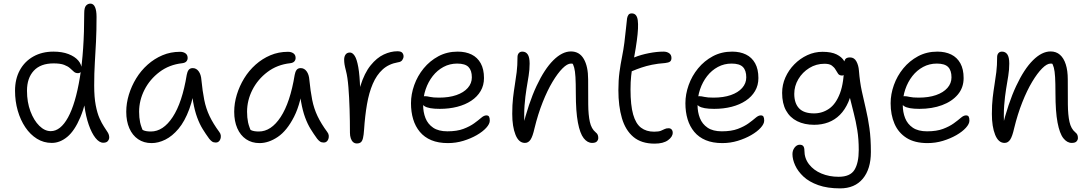

<svg xmlns="http://www.w3.org/2000/svg" viewBox="-20 -780 6014 1060"><path d="M266 9Q221 9 184 -14Q147 -37 120 -77Q93 -117 78 -169Q63 -221 63 -279Q63 -344 89.5 -392.5Q116 -441 164 -468Q212 -495 275 -495Q323 -495 358 -481.5Q393 -468 412 -446Q431 -424 431 -396Q431 -387 425 -381.5Q419 -376 411 -376Q397 -376 388 -384Q379 -392 367 -403Q355 -414 334 -422Q313 -430 276 -430Q204 -430 166.5 -389.5Q129 -349 129 -279Q129 -216 148 -165.5Q167 -115 197 -85.5Q227 -56 260 -56Q314 -56 355.5 -131.5Q397 -207 421 -352.5Q445 -498 445 -707Q445 -738 455 -749Q465 -760 479 -760Q496 -760 504.5 -741Q513 -722 513 -687Q513 -610 510 -550Q507 -490 503.5 -433Q500 -376 500 -308Q500 -243 508.5 -199Q517 -155 529.5 -127Q542 -99 554 -81Q566 -63 574.5 -49.5Q583 -36 583 -21Q583 -11 575.5 -1.5Q568 8 550 8Q528 8 507 -18.5Q486 -45 470 -91Q454 -137 446 -196Q438 -255 441 -319L474 -328Q455 -207 423.5 -132.5Q392 -58 351.5 -24.5Q311 9 266 9Z M817 10Q774 10 742.5 -11.5Q711 -33 694 -72Q677 -111 677 -163Q677 -210 691.5 -257.5Q706 -305 732 -347.5Q758 -390 795 -423Q832 -456 877 -475Q922 -494 974 -494Q992 -494 1004 -485.5Q1016 -477 1016 -460Q1016 -449 1009 -441Q1002 -433 986 -431Q914 -423 860.5 -382.5Q807 -342 777.5 -284Q748 -226 748 -163Q748 -131 753.5 -104.5Q759 -78 779 -36L733 -93Q755 -69 770 -61.5Q785 -54 813 -54Q881 -54 933.5 -134Q986 -214 1011 -367Q1014 -384 1021.5 -394Q1029 -404 1044 -404Q1064 -404 1077 -386Q1090 -368 1092 -338Q1098 -277 1107.5 -229Q1117 -181 1137 -139Q1157 -97 1191 -51Q1198 -42 1199 -32Q1200 -22 1197 -13Q1194 -4 1187.5 1.5Q1181 7 1172 7Q1159 7 1151 1.5Q1143 -4 1135 -14Q1116 -40 1099 -67.5Q1082 -95 1068.5 -131.5Q1055 -168 1046 -219Q1037 -270 1035 -342L1061 -341Q1050 -245 1025 -177.5Q1000 -110 965.5 -69Q931 -28 892.5 -9Q854 10 817 10Z M1413 10Q1370 10 1338.5 -11.5Q1307 -33 1290 -72Q1273 -111 1273 -163Q1273 -210 1287.5 -257.5Q1302 -305 1328 -347.5Q1354 -390 1391 -423Q1428 -456 1473 -475Q1518 -494 1570 -494Q1588 -494 1600 -485.5Q1612 -477 1612 -460Q1612 -449 1605 -441Q1598 -433 1582 -431Q1510 -423 1456.5 -382.5Q1403 -342 1373.5 -284Q1344 -226 1344 -163Q1344 -131 1349.5 -104.5Q1355 -78 1375 -36L1329 -93Q1351 -69 1366 -61.5Q1381 -54 1409 -54Q1477 -54 1529.5 -134Q1582 -214 1607 -367Q1610 -384 1617.5 -394Q1625 -404 1640 -404Q1660 -404 1673 -386Q1686 -368 1688 -338Q1694 -277 1703.5 -229Q1713 -181 1733 -139Q1753 -97 1787 -51Q1794 -42 1795 -32Q1796 -22 1793 -13Q1790 -4 1783.5 1.5Q1777 7 1768 7Q1755 7 1747 1.5Q1739 -4 1731 -14Q1712 -40 1695 -67.5Q1678 -95 1664.5 -131.5Q1651 -168 1642 -219Q1633 -270 1631 -342L1657 -341Q1643 -213 1603.5 -135.5Q1564 -58 1513.5 -24Q1463 10 1413 10Z M1950 12Q1938 12 1929.5 4.5Q1921 -3 1916.5 -16.5Q1912 -30 1912 -47Q1912 -111 1910 -177Q1908 -243 1903.5 -299Q1899 -355 1890 -389Q1884 -412 1882 -425Q1880 -438 1880 -451Q1880 -468 1888 -479Q1896 -490 1912 -490Q1926 -490 1938 -472Q1950 -454 1958 -409.5Q1966 -365 1968.5 -285.5Q1971 -206 1966 -84L1943 -126Q1947 -233 1969.5 -305Q1992 -377 2026 -419Q2060 -461 2098.5 -479Q2137 -497 2174 -497Q2194 -497 2201 -488.5Q2208 -480 2208 -469Q2208 -459 2201 -448.5Q2194 -438 2177 -436Q2126 -427 2092.5 -396.5Q2059 -366 2038 -317Q2017 -268 2006 -204Q1995 -140 1990 -64Q1988 -34 1984 -17.5Q1980 -1 1972 5.5Q1964 12 1950 12Z M2453 10Q2400 10 2361.5 -6Q2323 -22 2298 -52Q2273 -82 2261 -122Q2249 -162 2249 -210Q2249 -260 2267 -310.5Q2285 -361 2319 -402.5Q2353 -444 2400.5 -469.5Q2448 -495 2507 -495Q2551 -495 2583.5 -479Q2616 -463 2634 -430.5Q2652 -398 2652 -349Q2652 -309 2633.5 -277.5Q2615 -246 2582 -224Q2549 -202 2504.5 -190.5Q2460 -179 2408 -179Q2346 -179 2323.5 -194Q2301 -209 2301 -227Q2301 -238 2306.5 -243.5Q2312 -249 2326 -249Q2337 -249 2354 -245Q2371 -241 2404 -241Q2459 -241 2499.5 -255Q2540 -269 2562.5 -294.5Q2585 -320 2585 -353Q2585 -391 2566.5 -410Q2548 -429 2504 -429Q2463 -429 2428.5 -410.5Q2394 -392 2369 -360Q2344 -328 2330 -287Q2316 -246 2316 -201Q2316 -161 2329 -128Q2342 -95 2371.5 -75Q2401 -55 2450 -55Q2503 -55 2538.5 -68.5Q2574 -82 2597.5 -99Q2621 -116 2636.5 -129.5Q2652 -143 2665 -143Q2676 -143 2680 -136Q2684 -129 2684 -114Q2684 -96 2664.5 -74.5Q2645 -53 2612 -34Q2579 -15 2538 -2.5Q2497 10 2453 10Z M3249 9Q3223 9 3202.5 -17Q3182 -43 3170.5 -103.5Q3159 -164 3159 -265Q3159 -321 3157 -354.5Q3155 -388 3150 -406.5Q3145 -425 3137 -436Q3129 -447 3116 -459Q3135 -461 3148 -454.5Q3161 -448 3168 -433.5Q3175 -419 3176 -396Q3164 -416 3155 -422.5Q3146 -429 3132 -429Q3112 -429 3085.5 -402.5Q3059 -376 3030.5 -328.5Q3002 -281 2976 -215.5Q2950 -150 2931 -72Q2921 -27 2909 -9Q2897 9 2878 9Q2844 9 2826 -36Q2808 -81 2808 -151Q2808 -202 2812.5 -240.5Q2817 -279 2822.5 -312.5Q2828 -346 2832.5 -382Q2837 -418 2837 -465Q2837 -478 2844 -486.5Q2851 -495 2864 -495Q2883 -495 2893.5 -479.5Q2904 -464 2904 -429Q2904 -395 2898.5 -361.5Q2893 -328 2886.5 -288.5Q2880 -249 2876 -198.5Q2872 -148 2876 -81L2864 -73Q2898 -211 2942 -305Q2986 -399 3035 -447.5Q3084 -496 3132 -496Q3179 -496 3203 -454.5Q3227 -413 3227 -342Q3227 -262 3227.5 -203.5Q3228 -145 3236.5 -107Q3245 -69 3268 -50Q3277 -43 3280 -35.5Q3283 -28 3283 -18Q3283 -8 3275.5 0.5Q3268 9 3249 9Z M3594 13Q3521 13 3477 -24Q3433 -61 3413.5 -127.5Q3394 -194 3394 -282Q3394 -337 3400 -381.5Q3406 -426 3414 -465.5Q3422 -505 3427 -544Q3433 -593 3436 -623.5Q3439 -654 3442 -679Q3444 -690 3449.5 -698Q3455 -706 3468 -706Q3496 -706 3501 -668Q3506 -630 3496 -557Q3490 -513 3484 -481Q3478 -449 3473 -420.5Q3468 -392 3464.5 -360.5Q3461 -329 3461 -286Q3461 -199 3475.5 -148Q3490 -97 3519 -75Q3548 -53 3591 -53Q3616 -53 3628.5 -58Q3641 -63 3649.5 -67.5Q3658 -72 3671 -72Q3682 -72 3688 -65Q3694 -58 3694 -47Q3694 -25 3668 -6Q3642 13 3594 13ZM3469 -387Q3447 -377 3435.5 -384Q3424 -391 3424 -405Q3424 -423 3434.5 -436.5Q3445 -450 3484 -464Q3519 -478 3562.5 -486.5Q3606 -495 3643 -495Q3662 -495 3674.5 -486Q3687 -477 3687 -460Q3687 -446 3679 -440Q3671 -434 3652 -432Q3611 -429 3579.5 -422.5Q3548 -416 3521.5 -407Q3495 -398 3469 -387Z M3968 10Q3915 10 3876.5 -6Q3838 -22 3813 -52Q3788 -82 3776 -122Q3764 -162 3764 -210Q3764 -260 3782 -310.5Q3800 -361 3834 -402.5Q3868 -444 3915.5 -469.5Q3963 -495 4022 -495Q4066 -495 4098.5 -479Q4131 -463 4149 -430.5Q4167 -398 4167 -349Q4167 -309 4148.5 -277.5Q4130 -246 4097 -224Q4064 -202 4019.5 -190.5Q3975 -179 3923 -179Q3861 -179 3838.5 -194Q3816 -209 3816 -227Q3816 -238 3821.5 -243.5Q3827 -249 3841 -249Q3852 -249 3869 -245Q3886 -241 3919 -241Q3974 -241 4014.5 -255Q4055 -269 4077.5 -294.5Q4100 -320 4100 -353Q4100 -391 4081.5 -410Q4063 -429 4019 -429Q3978 -429 3943.5 -410.5Q3909 -392 3884 -360Q3859 -328 3845 -287Q3831 -246 3831 -201Q3831 -161 3844 -128Q3857 -95 3886.5 -75Q3916 -55 3965 -55Q4018 -55 4053.5 -68.5Q4089 -82 4112.5 -99Q4136 -116 4151.5 -129.5Q4167 -143 4180 -143Q4191 -143 4195 -136Q4199 -129 4199 -114Q4199 -96 4179.5 -74.5Q4160 -53 4127 -34Q4094 -15 4053 -2.5Q4012 10 3968 10Z M4618 260Q4548 260 4497.5 242Q4447 224 4416 195Q4385 166 4370 133Q4355 100 4355 71Q4355 50 4367 34.5Q4379 19 4395 19Q4409 19 4415 27Q4421 35 4421 51Q4421 94 4446.5 127Q4472 160 4515 178Q4558 196 4610 196Q4674 196 4697.5 157.5Q4721 119 4721 48Q4721 -12 4713 -61.5Q4705 -111 4693.5 -155Q4682 -199 4672 -241Q4662 -283 4657 -328L4689 -317Q4682 -259 4663.5 -216.5Q4645 -174 4617 -146Q4589 -118 4553 -104.5Q4517 -91 4475 -91Q4421 -91 4381 -111Q4341 -131 4319.5 -170Q4298 -209 4298 -267Q4298 -312 4316 -352.5Q4334 -393 4365.5 -425Q4397 -457 4437 -475.5Q4477 -494 4521 -494Q4570 -494 4599 -479.5Q4628 -465 4640.5 -443Q4653 -421 4653 -397Q4653 -387 4646 -375Q4639 -363 4629 -363Q4614 -363 4607 -373Q4600 -383 4593 -395.5Q4586 -408 4572.5 -418Q4559 -428 4532 -428Q4486 -428 4448 -404.5Q4410 -381 4387.5 -343Q4365 -305 4365 -262Q4365 -210 4391.5 -182Q4418 -154 4474 -154Q4520 -154 4557.5 -180Q4595 -206 4617.5 -265.5Q4640 -325 4640 -424Q4640 -444 4647 -453.5Q4654 -463 4673 -463Q4696 -463 4708 -441Q4720 -419 4722 -390Q4727 -327 4738 -276.5Q4749 -226 4760.5 -177.5Q4772 -129 4780 -72.5Q4788 -16 4788 59Q4788 153 4743.5 206.5Q4699 260 4618 260Z M5101 10Q5030 10 4985 -18.5Q4940 -47 4918.5 -96.5Q4897 -146 4897 -210Q4897 -260 4915 -310.5Q4933 -361 4967 -402.5Q5001 -444 5048.5 -469.5Q5096 -495 5155 -495Q5199 -495 5231.5 -479Q5264 -463 5282 -430.5Q5300 -398 5300 -349Q5300 -296 5268 -258Q5236 -220 5181 -199.5Q5126 -179 5056 -179Q4994 -179 4971.5 -194Q4949 -209 4949 -227Q4949 -238 4954.5 -243.5Q4960 -249 4974 -249Q4985 -249 5002 -245Q5019 -241 5052 -241Q5107 -241 5147.5 -255Q5188 -269 5210.5 -294.5Q5233 -320 5233 -353Q5233 -391 5214.5 -410Q5196 -429 5152 -429Q5111 -429 5076.5 -410.5Q5042 -392 5017 -360Q4992 -328 4978 -287Q4964 -246 4964 -201Q4964 -161 4977 -128Q4990 -95 5019.5 -75Q5049 -55 5098 -55Q5151 -55 5186.5 -68.5Q5222 -82 5245.5 -99Q5269 -116 5284.5 -129.5Q5300 -143 5313 -143Q5324 -143 5328 -136Q5332 -129 5332 -114Q5332 -96 5312.5 -74.5Q5293 -53 5260 -34Q5227 -15 5186 -2.5Q5145 10 5101 10Z M5897 9Q5871 9 5850.5 -17Q5830 -43 5818.5 -103.5Q5807 -164 5807 -265Q5807 -321 5805 -354.5Q5803 -388 5798 -406.5Q5793 -425 5785 -436Q5777 -447 5764 -459Q5783 -461 5796 -454.5Q5809 -448 5816 -433.5Q5823 -419 5824 -396Q5812 -416 5803 -422.5Q5794 -429 5780 -429Q5760 -429 5733.5 -402.5Q5707 -376 5678.5 -328.5Q5650 -281 5624 -215.5Q5598 -150 5579 -72Q5569 -27 5557 -9Q5545 9 5526 9Q5492 9 5474 -36Q5456 -81 5456 -151Q5456 -202 5460.5 -240.5Q5465 -279 5470.5 -312.5Q5476 -346 5480.5 -382Q5485 -418 5485 -465Q5485 -478 5492 -486.5Q5499 -495 5512 -495Q5531 -495 5541.5 -479.5Q5552 -464 5552 -429Q5552 -395 5546.5 -361.5Q5541 -328 5534.5 -288.5Q5528 -249 5524 -198.5Q5520 -148 5524 -81L5512 -73Q5546 -211 5590 -305Q5634 -399 5683 -447.5Q5732 -496 5780 -496Q5811 -496 5832 -477.5Q5853 -459 5864 -424.5Q5875 -390 5875 -342Q5875 -262 5875.5 -203.5Q5876 -145 5884.5 -107Q5893 -69 5916 -50Q5925 -43 5928 -35.5Q5931 -28 5931 -18Q5931 -8 5923.5 0.5Q5916 9 5897 9Z"/></svg>

Font: Shantell Sans Light
Style: Regular
Weight: 300
Designer: Stephen Nixon, Anya Danilova, Shantell Martin
Foundry: Arrow Type
Version: Version 1.011;[c5ecc13dd]